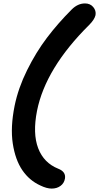

<svg xmlns="http://www.w3.org/2000/svg" viewBox="-20 -872 575 1114"><path d="M279.8 222.2Q251 222.2 213.9 204.1Q150.4 175.3 109.6 115.5Q68.8 55.7 54.2 -38.8Q39.6 -133.3 64.9 -258.8Q85.9 -361.3 137.2 -464.8Q188.5 -568.4 252.2 -652.6Q315.9 -736.8 396 -816.9Q431.2 -852.1 473.1 -852.1Q503.4 -852.1 521 -831.1Q538.6 -810.1 534.2 -784.2Q528.3 -758.3 497.1 -727.1Q244.1 -476.1 194.8 -229Q168.9 -97.7 201.4 -12.2Q233.9 73.2 317.9 106.9Q363.3 124.5 356.9 164.1Q352.1 191.4 330.8 206.8Q309.6 222.2 279.8 222.2Z"/></svg>

Font: Shantell Sans Bouncy
Style: Italic
Weight: 600
Italic angle: -11.31°
Designer: Stephen Nixon, Anya Danilova, Shantell Martin
Foundry: Arrow Type
Version: Version 1.006;[9816181b4]